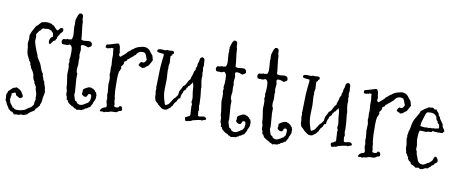

<svg xmlns="http://www.w3.org/2000/svg" viewBox="-82 -1005 3456 1443"><g transform="rotate(10 1645.5 -283.0)"><path d="M314.5 -567.4Q327.1 -567.4 327.1 -550.8Q327.1 -543 319.8 -535.6Q312.5 -528.3 309.6 -524.9Q306.6 -521.5 305.7 -521.5Q305.7 -508.8 294.9 -504.9L295.9 -502.9Q295.9 -499 290 -495.1Q291 -494.1 291 -488.8Q291 -483.4 286.6 -479Q282.2 -474.6 282.2 -467.8Q277.3 -466.8 274.4 -463.9Q271.5 -460.9 266.6 -460Q264.6 -455.1 261.7 -451.7Q258.8 -448.2 255.9 -444.3Q252 -442.4 251 -437.5Q250 -432.6 244.1 -432.6H242.2Q234.4 -440.4 234.4 -451.7Q234.4 -462.9 240.7 -475.1Q247.1 -487.3 257.8 -490.2Q256.8 -497.1 256.8 -503.4Q256.8 -509.8 254.4 -516.1Q252 -522.5 246.6 -525.4Q241.2 -528.3 240.2 -535.2Q232.4 -535.2 225.6 -539.1Q218.8 -543 210.9 -543L186.5 -539.1Q183.6 -539.1 177.7 -541Q168 -538.1 163.6 -528.8Q159.2 -519.5 149.4 -516.6Q145.5 -507.8 139.6 -501Q133.8 -494.1 130.9 -485.4Q134.8 -473.6 133.8 -462.9Q132.8 -452.1 132.8 -441.4L133.8 -428.7Q141.6 -398.4 154.8 -366.2Q168 -334 168.9 -332.5Q169.9 -331.1 169.9 -327.6Q169.9 -324.2 173.8 -317.4Q177.7 -310.5 182.1 -303.2Q186.5 -295.9 191.4 -289.1Q196.3 -282.2 200.7 -272.9Q205.1 -263.7 210 -248.5Q214.8 -233.4 219.2 -224.1Q223.6 -214.8 226.1 -212.4Q228.5 -210 231 -206.1Q233.4 -202.1 232.9 -198.2Q232.4 -194.3 234.4 -188Q236.3 -181.6 239.7 -176.3Q243.2 -170.9 243.2 -162.1Q246.1 -159.2 247.6 -154.8Q249 -150.4 252.9 -147.5Q254.9 -131.8 261.2 -117.2Q267.6 -102.5 267.6 -92.3Q267.6 -82 269.5 -81.1Q271.5 -80.1 271.5 -70.8Q271.5 -61.5 266.6 -42Q261.7 -22.5 261.7 -6.3Q261.7 9.8 255.9 18.1Q250 26.4 252 35.2Q247.1 37.1 245.1 42.5Q243.2 47.9 237.3 49.8Q238.3 50.8 238.3 51.8Q238.3 52.7 231.9 58.6Q225.6 64.5 223.6 64.5Q220.7 73.2 220.7 76.2Q212.9 80.1 207 85.4Q201.2 90.8 193.4 93.8Q187.5 99.6 180.2 104.5Q172.9 109.4 168.9 117.2Q160.2 119.1 151.4 123Q142.6 127 136.2 127Q129.9 127 124 125Q119.1 126 114.7 128.9Q110.4 131.8 103.5 131.8L90.8 130.9L75.2 133.8Q69.3 133.8 64.5 127.9Q59.6 122.1 55.7 117.2H52.7Q43 117.2 38.6 111.3Q34.2 105.5 26.4 102.5Q20.5 89.8 12.7 79.6Q4.9 69.3 2 59.1Q-1 48.8 -5.4 45.4Q-9.8 42 -9.8 36.1L-8.8 23.4L-11.7 1Q-11.7 -7.8 -6.8 -15.1Q-2 -22.5 -2 -30.3Q0 -30.3 31.2 -61.5Q39.1 -61.5 43.9 -64.5Q48.8 -67.4 56.6 -69.3L75.2 -60.5Q90.8 -52.7 96.2 -42.5Q101.6 -32.2 107.4 -24.9Q113.3 -17.6 113.3 -11.2Q113.3 -4.9 106.9 0.5Q100.6 5.9 94.2 5.9Q87.9 5.9 80.6 0.5Q73.2 -4.9 65.4 -7.8Q60.5 -12.7 59.1 -20Q57.6 -27.3 51.8 -29.3L26.4 -17.6L28.3 -3.9V-2Q23.4 2 25.4 11.7Q27.3 21.5 19.5 25.4Q25.4 30.3 25.4 36.1Q25.4 42 28.8 50.3Q32.2 58.6 40.5 67.4Q48.8 76.2 53.7 85.9H55.7Q64.5 85.9 68.4 94.7Q83 97.7 89.8 97.7H94.7L96.7 95.7L102.5 96.7Q113.3 96.7 122.1 93.3Q130.9 89.8 140.6 88.9Q148.4 85 154.3 80.1Q160.2 75.2 166 71.3Q171.9 67.4 177.7 64.5Q183.6 61.5 189.5 57.6L191.4 53.7H195.3Q196.3 51.8 195.8 50.8Q195.3 49.8 196.8 47.4Q198.2 44.9 201.2 43Q204.1 41 205.6 37.1Q207 33.2 207 24.9Q207 16.6 208 11.7Q209 6.8 210.9 2.4Q212.9 -2 212.9 -4.9L210 -17.6L210.9 -32.2Q210.9 -48.8 204.1 -64.9Q197.3 -81.1 198.2 -97.7Q194.3 -103.5 190.4 -109.4L187.5 -117.2L182.6 -120.1L180.7 -133.8Q178.7 -138.7 173.8 -145Q168.9 -151.4 168 -158.2Q167 -165 165.5 -169.4Q164.1 -173.8 164.1 -179.7Q164.1 -185.5 163.1 -189.5Q161.1 -193.4 159.7 -191.9Q158.2 -190.4 158.2 -197.3V-198.2Q155.3 -206.1 147.5 -216.8Q139.6 -227.5 136.2 -235.8Q132.8 -244.1 131.8 -248.5Q130.9 -252.9 126 -255.9Q127 -256.8 127 -259.8Q127 -275.4 113.3 -282.2V-289.1Q113.3 -293 111.8 -293Q110.4 -293 109.4 -294.9L103.5 -307.6Q93.8 -324.2 91.8 -336.4Q89.8 -348.6 88.4 -356.9Q86.9 -365.2 87.4 -370.6Q87.9 -376 86.4 -382.3Q85 -388.7 83 -396.5Q81.1 -404.3 81.1 -411.6Q81.1 -418.9 83.5 -432.1Q85.9 -445.3 84.5 -456.5Q83 -467.8 85 -478.5L88.9 -483.4V-487.3Q88.9 -491.2 104 -518.6Q119.1 -545.9 120.1 -547.9Q122.1 -549.8 125.5 -551.8Q128.9 -553.7 130.9 -555.7L157.2 -584Q168 -585.9 178.7 -588.4Q189.5 -590.8 200.2 -590.8L210 -588.9Q211.9 -588.9 211.9 -590.3Q211.9 -591.8 213.9 -590.8L215.8 -587.9Q219.7 -585.9 224.6 -586.4Q229.5 -586.9 232.9 -585Q236.3 -583 239.7 -578.6Q243.2 -574.2 245.1 -574.7Q247.1 -575.2 248 -575.2Q249 -575.2 251 -576.2L252.9 -574.2Q253.9 -569.3 256.8 -567.4Q259.8 -565.4 263.7 -560.5V-556.6L267.6 -557.6Q277.3 -544.9 282.7 -544.9Q288.1 -544.9 290.5 -548.3Q293 -551.8 295.9 -555.7Q298.8 -559.6 302.2 -563.5Q305.7 -567.4 314.5 -567.4Z M587.9 -163.1 604.5 -165Q609.4 -165 613.8 -161.1Q618.2 -157.2 625 -159.2Q627.9 -152.3 639.6 -147.5Q640.6 -138.7 651.4 -133.8Q652.3 -126 655.3 -120.6Q658.2 -115.2 657.2 -107.4V-105.5L654.3 -103.5Q654.3 -101.6 655.8 -101.6Q657.2 -101.6 657.2 -96.2Q657.2 -90.8 652.8 -79.1Q648.4 -67.4 643.6 -60.5Q641.6 -46.9 635.7 -38.6Q629.9 -30.3 625 -18.6Q616.2 -17.6 609.4 -10.7Q602.5 -3.9 599.6 -4.4Q596.7 -4.9 591.3 -2Q585.9 1 583 7.8L578.1 5.9Q575.2 5.9 573.2 9.3Q571.3 12.7 565.4 14.2Q559.6 15.6 549.8 15.1Q540 14.6 530.3 19.5Q517.6 8.8 507.8 9.8Q505.9 2.9 498 0.5Q490.2 -2 483.9 -5.4Q477.5 -8.8 472.2 -13.7Q466.8 -18.6 460 -21.5Q459 -27.3 455.1 -29.8Q451.2 -32.2 452.1 -40L441.4 -44.9V-48.8Q441.4 -63.5 438 -68.4Q434.6 -73.2 433.1 -80.1Q431.6 -86.9 432.1 -92.3Q432.6 -97.7 432.6 -104Q432.6 -110.4 428.7 -121.1Q424.8 -131.8 425.3 -140.1Q425.8 -148.4 424.3 -160.2Q422.9 -171.9 419.9 -189.5Q417 -207 415 -221.2Q413.1 -235.4 414.1 -245.6Q415 -255.9 415 -265.6V-282.2Q415 -294.9 412.6 -300.8Q410.2 -306.6 410.2 -309.6L414.1 -330.1L410.2 -340.8L414.1 -368.2L415 -404.3Q415 -433.6 407.7 -444.3Q400.4 -455.1 395 -455.1Q389.6 -455.1 383.8 -451.2Q377.9 -447.3 369.6 -448.2Q361.3 -449.2 356.4 -449.2L349.6 -448.2L335 -451.2Q329.1 -462.9 329.1 -468.8Q329.1 -474.6 332 -478.5Q335 -482.4 336.9 -487.3Q343.8 -489.3 355 -489.3Q366.2 -489.3 371.1 -495.1Q374 -492.2 378.9 -492.2Q383.8 -492.2 388.7 -494.1Q393.6 -496.1 399.4 -495.1Q408.2 -508.8 408.2 -531.2L403.3 -596.7L405.3 -612.3L403.3 -627Q405.3 -632.8 405.3 -634.8L403.3 -640.6Q403.3 -643.6 407.7 -656.7Q412.1 -669.9 414.1 -676.3Q416 -682.6 417.5 -685.5Q418.9 -688.5 421.9 -691.4Q424.8 -694.3 424.8 -698.2H428.7L434.6 -700.2Q455.1 -700.2 455.1 -675.8V-663.1Q455.1 -654.3 460 -644.5Q460.9 -610.4 465.8 -576.7Q470.7 -543 472.7 -507.8Q481.4 -502 493.2 -502L529.3 -505.9Q543.9 -505.9 547.9 -500.5Q551.8 -495.1 555.7 -495.1L554.7 -492.2L557.6 -481.4Q557.6 -470.7 548.8 -466.8Q540 -462.9 533.2 -458Q505.9 -468.8 496.1 -468.8Q486.3 -468.8 480.5 -465.8Q477.5 -460 477.5 -455.1L482.4 -432.6L478.5 -391.6L482.4 -372.1L480.5 -352.5L482.4 -318.4L478.5 -286.1Q478.5 -255.9 486.3 -252Q487.3 -251 487.3 -247.1L486.3 -213.9L494.1 -111.3L492.2 -94.7Q492.2 -87.9 496.1 -76.2Q500 -64.5 502 -57.6Q503.9 -50.8 505.9 -48.3Q507.8 -45.9 511.7 -44.9Q515.6 -43.9 518.1 -42Q520.5 -40 520.5 -38.1Q520.5 -36.1 522.5 -33.2Q524.4 -30.3 532.2 -26.4Q540 -22.5 548.3 -22.5Q556.6 -22.5 565.9 -26.4Q575.2 -30.3 582 -34.7Q588.9 -39.1 594.7 -43.5Q600.6 -47.9 607.4 -48.8L606.4 -50.8Q606.4 -54.7 610.8 -58.1Q615.2 -61.5 617.2 -67.4L620.1 -92.8Q620.1 -115.2 607.9 -115.2Q595.7 -115.2 593.3 -107.4Q590.8 -99.6 585.9 -91.8Q581.1 -88.9 575.2 -88.9Q558.6 -88.9 547.9 -105.5V-114.3Q547.9 -120.1 551.8 -120.1Q549.8 -122.1 549.8 -125V-137.7Q551.8 -144.5 563 -150.4Q574.2 -156.2 579.6 -159.2Q585 -162.1 587.9 -163.1Z M774.4 -461.9 771.5 -447.3Q771.5 -436.5 783.2 -430.7Q786.1 -431.6 793 -438Q799.8 -444.3 814.5 -456.5Q829.1 -468.8 831.1 -475.6Q838.9 -480.5 849.6 -489.7Q860.4 -499 862.3 -502H866.2Q884.8 -520.5 911.6 -527.8Q938.5 -535.2 947.3 -535.2Q975.6 -535.2 994.1 -513.7Q998 -507.8 1002.4 -501.5Q1006.8 -495.1 1014.6 -487.3Q1020.5 -483.4 1022.9 -469.2Q1025.4 -455.1 1029.3 -449.2Q1027.3 -445.3 1023.9 -438Q1020.5 -430.7 1016.1 -423.3Q1011.7 -416 1008.3 -409.7Q1004.9 -403.3 1002.4 -401.4Q1000 -399.4 991.2 -394Q982.4 -388.7 979.5 -382.8Q978.5 -381.8 970.2 -379.9Q961.9 -377.9 960 -376H958Q955.1 -375 954.6 -377.9Q954.1 -380.9 952.1 -382.8H948.2Q940.4 -382.8 937.5 -386.7L928.7 -394.5Q934.6 -410.2 944.3 -419.9Q952.1 -418 959 -418Q974.6 -418 983.4 -445.3Q977.5 -455.1 975.1 -463.9Q972.7 -472.7 966.8 -483.9Q960.9 -495.1 941.9 -495.1Q922.9 -495.1 911.1 -485.8Q899.4 -476.6 896.5 -465.8Q887.7 -461.9 880.9 -453.6Q874 -445.3 863.3 -438.5Q852.5 -431.6 852.5 -430.2Q852.5 -428.7 852.1 -427.7Q851.6 -426.8 849.1 -425.8Q846.7 -424.8 840.8 -421.9Q838.9 -418.9 837.9 -415.5Q836.9 -412.1 835 -408.2Q830.1 -407.2 826.7 -403.8Q823.2 -400.4 818.4 -399.4L819.3 -390.6Q819.3 -377.9 801.8 -360.4L805.7 -347.7V-346.7Q801.8 -340.8 800.3 -333Q798.8 -325.2 793 -320.3Q788.1 -295.9 788.1 -263.7L789.1 -186.5Q789.1 -181.6 790 -171.4Q791 -161.1 792.5 -141.6Q793.9 -122.1 797.9 -115.2L796.9 -111.3Q797.9 -109.4 797.9 -100.1Q797.9 -90.8 801.3 -80.6Q804.7 -70.3 801.8 -58.6Q804.7 -50.8 817.4 -50.8Q830.1 -50.8 835 -54.7H835.9Q839.8 -54.7 839.4 -57.6Q838.9 -60.5 840.8 -63.5Q844.7 -65.4 851.1 -65.4Q857.4 -65.4 861.3 -57.6Q865.2 -49.8 865.2 -43.5Q865.2 -37.1 864.3 -34.2Q855.5 -27.3 844.7 -28.3Q841.8 -26.4 838.4 -22.9Q835 -19.5 829.1 -16.6Q823.2 -13.7 805.7 -14.2Q788.1 -14.6 780.8 -12.2Q773.4 -9.8 772 -8.8Q770.5 -7.8 765.1 -6.3Q759.8 -4.9 751 -4.9Q742.2 -4.9 735.4 1H733.4Q730.5 1 729.5 -0.5Q728.5 -2 726.6 -2.9Q716.8 -1 710.9 -1Q705.1 -1 702.1 -2.9Q704.1 -29.3 743.2 -38.1Q743.2 -43 747.1 -43.9V-45.9Q747.1 -56.6 743.2 -67.4Q739.3 -78.1 739.3 -89.8L741.2 -102.5L735.4 -133.8L737.3 -151.4L731.4 -208L733.4 -248Q733.4 -253.9 733.4 -259.8L727.5 -287.1L729.5 -303.7L727.5 -335L729.5 -358.4L726.6 -392.6Q725.6 -404.3 726.1 -416Q726.6 -427.7 726.6 -439.5L723.6 -458Q723.6 -469.7 721.7 -485.4Q715.8 -483.4 708.5 -484.9Q701.2 -486.3 697.3 -478.5Q693.4 -481.4 692.4 -481.4L677.7 -475.6Q676.8 -480.5 672.4 -479.5Q668 -478.5 665 -478.5H664.1Q662.1 -487.3 662.1 -490.2Q662.1 -505.9 677.7 -505.9L689.5 -508.8Q720.7 -517.6 734.9 -522.5Q749 -527.3 752.9 -526.4Q756.8 -525.4 760.7 -519.5Q764.6 -513.7 766.6 -506.8Q768.6 -500 769 -492.7Q769.5 -485.4 770.5 -478.5Z M1436.5 -63.5 1412.1 -57.6Q1404.3 -57.6 1397 -52.7Q1389.6 -47.9 1385.7 -46.4Q1381.8 -44.9 1379.4 -45.4Q1377 -45.9 1375 -45.9L1359.4 -41H1353.5L1350.6 -42Q1346.7 -40 1347.2 -43Q1347.7 -45.9 1346.2 -48.8Q1344.7 -51.8 1343.8 -52.7Q1342.8 -53.7 1342.8 -58.6V-69.3Q1349.6 -70.3 1353.5 -73.7Q1357.4 -77.1 1365.2 -77.1Q1365.2 -83 1370.6 -83.5Q1376 -84 1377.9 -87.9L1374 -159.2L1376 -168.9Q1376 -174.8 1372.6 -180.7Q1369.1 -186.5 1369.1 -194.3L1372.1 -210.9Q1372.1 -224.6 1369.6 -237.8Q1367.2 -251 1365.2 -266.6Q1363.3 -282.2 1362.8 -299.8Q1362.3 -317.4 1354.5 -334H1352.5Q1350.6 -334 1349.6 -330.1Q1348.6 -326.2 1346.7 -324.2Q1338.9 -319.3 1337.9 -310.5Q1334 -308.6 1331.1 -305.7Q1328.1 -302.7 1323.2 -300.8V-298.8Q1324.2 -293.9 1320.8 -292Q1317.4 -290 1314.5 -288.1V-286.1Q1314.5 -275.4 1307.1 -270Q1299.8 -264.6 1296.9 -259.8Q1293.9 -254.9 1294.4 -252.4Q1294.9 -250 1293.9 -247.6Q1293 -245.1 1292 -244.1Q1281.2 -227.5 1281.2 -201.2L1268.6 -198.2Q1268.6 -190.4 1263.7 -187.5Q1258.8 -184.6 1260.7 -175.8Q1254.9 -173.8 1252 -168Q1249 -162.1 1243.2 -159.2V-156.2Q1243.2 -151.4 1240.2 -149.9Q1237.3 -148.4 1237.3 -143.6Q1237.3 -138.7 1231.4 -133.8Q1225.6 -128.9 1224.1 -125Q1222.7 -121.1 1220.7 -119.1L1209 -111.3Q1201.2 -105.5 1196.8 -101.6Q1192.4 -97.7 1178.2 -97.7Q1164.1 -97.7 1155.3 -104Q1146.5 -110.4 1141.1 -115.2Q1135.7 -120.1 1127.9 -125Q1123 -132.8 1113.3 -140.6Q1103.5 -148.4 1101.1 -152.8Q1098.6 -157.2 1099.1 -160.2Q1099.6 -163.1 1096.7 -167Q1093.8 -170.9 1093.8 -182.6V-198.2Q1089.8 -221.7 1089.8 -223.6L1091.8 -240.2L1087.9 -258.8L1089.8 -260.7L1091.8 -347.7Q1091.8 -404.3 1097.2 -444.8Q1102.5 -485.4 1102.5 -494.6Q1102.5 -503.9 1100.6 -508.8Q1087.9 -510.7 1074.7 -511.2Q1061.5 -511.7 1049.8 -517.6Q1048.8 -519.5 1048.8 -524.4Q1048.8 -541 1085 -539.1Q1093.8 -538.1 1098.6 -538.1H1107.4Q1111.3 -538.1 1116.2 -539.1L1120.1 -543L1137.7 -541L1159.2 -543Q1175.8 -543 1175.8 -528.3Q1175.8 -520.5 1165 -517.6Q1166 -516.6 1166 -512.7Q1166 -508.8 1160.2 -505.4Q1154.3 -502 1154.3 -499L1157.2 -450.2L1152.3 -420.9L1154.3 -409.2L1152.3 -392.6L1156.2 -324.2L1154.3 -244.1Q1154.3 -198.2 1168.9 -157.2Q1170.9 -150.4 1172.9 -143.1Q1174.8 -135.7 1181.6 -131.8Q1200.2 -139.6 1209 -151.9Q1217.8 -164.1 1222.2 -172.4Q1226.6 -180.7 1231 -187Q1235.4 -193.4 1238.8 -195.8Q1242.2 -198.2 1246.1 -202.1Q1250 -206.1 1252.9 -211.9Q1255.9 -217.8 1260.7 -222.7Q1262.7 -232.4 1263.7 -242.7Q1264.6 -252.9 1267.6 -257.8Q1285.2 -287.1 1285.2 -294.9Q1298.8 -300.8 1306.6 -316.4Q1320.3 -347.7 1332 -355.5Q1334 -370.1 1340.3 -385.7Q1346.7 -401.4 1346.7 -409.7Q1346.7 -418 1358.4 -433.6Q1357.4 -434.6 1357.4 -440.9Q1357.4 -447.3 1361.3 -453.1Q1365.2 -459 1365.2 -470.2Q1365.2 -481.4 1367.7 -485.8Q1370.1 -490.2 1372.1 -497.1Q1374 -503.9 1374 -508.8Q1374 -513.7 1375 -517.6Q1375 -525.4 1390.6 -535.2Q1409.2 -530.3 1410.6 -517.1Q1412.1 -503.9 1412.1 -489.3L1414.1 -480.5L1410.2 -455.1L1414.1 -431.6L1412.1 -421.9L1416 -394.5L1414.1 -381.8Q1414.1 -365.2 1417.5 -343.8Q1420.9 -322.3 1422.4 -317.9Q1423.8 -313.5 1423.8 -310.5Q1423.8 -307.6 1421.9 -306.6Q1431.6 -230.5 1431.6 -181.6L1429.7 -170.9L1435.5 -139.6L1431.6 -126L1435.5 -95.7Q1439.5 -91.8 1446.3 -91.8L1479.5 -97.7Q1484.4 -97.7 1492.2 -93.3Q1500 -88.9 1500 -82Q1500 -75.2 1491.2 -73.2Q1482.4 -71.3 1479 -69.8Q1475.6 -68.4 1474.1 -66.9Q1472.7 -65.4 1470.7 -65.4L1459 -67.4Z M1764.6 -163.1 1781.2 -165Q1786.1 -165 1790.5 -161.1Q1794.9 -157.2 1801.8 -159.2Q1804.7 -152.3 1816.4 -147.5Q1817.4 -138.7 1828.1 -133.8Q1829.1 -126 1832 -120.6Q1835 -115.2 1834 -107.4V-105.5L1831.1 -103.5Q1831.1 -101.6 1832.5 -101.6Q1834 -101.6 1834 -96.2Q1834 -90.8 1829.6 -79.1Q1825.2 -67.4 1820.3 -60.5Q1818.4 -46.9 1812.5 -38.6Q1806.6 -30.3 1801.8 -18.6Q1793 -17.6 1786.1 -10.7Q1779.3 -3.9 1776.4 -4.4Q1773.4 -4.9 1768.1 -2Q1762.7 1 1759.8 7.8L1754.9 5.9Q1752 5.9 1750 9.3Q1748 12.7 1742.2 14.2Q1736.3 15.6 1726.6 15.1Q1716.8 14.6 1707 19.5Q1694.3 8.8 1684.6 9.8Q1682.6 2.9 1674.8 0.5Q1667 -2 1660.6 -5.4Q1654.3 -8.8 1648.9 -13.7Q1643.6 -18.6 1636.7 -21.5Q1635.7 -27.3 1631.8 -29.8Q1627.9 -32.2 1628.9 -40L1618.2 -44.9V-48.8Q1618.2 -63.5 1614.7 -68.4Q1611.3 -73.2 1609.9 -80.1Q1608.4 -86.9 1608.9 -92.3Q1609.4 -97.7 1609.4 -104Q1609.4 -110.4 1605.5 -121.1Q1601.6 -131.8 1602.1 -140.1Q1602.5 -148.4 1601.1 -160.2Q1599.6 -171.9 1596.7 -189.5Q1593.8 -207 1591.8 -221.2Q1589.8 -235.4 1590.8 -245.6Q1591.8 -255.9 1591.8 -265.6V-282.2Q1591.8 -294.9 1589.4 -300.8Q1586.9 -306.6 1586.9 -309.6L1590.8 -330.1L1586.9 -340.8L1590.8 -368.2L1591.8 -404.3Q1591.8 -433.6 1584.5 -444.3Q1577.1 -455.1 1571.8 -455.1Q1566.4 -455.1 1560.5 -451.2Q1554.7 -447.3 1546.4 -448.2Q1538.1 -449.2 1533.2 -449.2L1526.4 -448.2L1511.7 -451.2Q1505.9 -462.9 1505.9 -468.8Q1505.9 -474.6 1508.8 -478.5Q1511.7 -482.4 1513.7 -487.3Q1520.5 -489.3 1531.7 -489.3Q1543 -489.3 1547.9 -495.1Q1550.8 -492.2 1555.7 -492.2Q1560.5 -492.2 1565.4 -494.1Q1570.3 -496.1 1576.2 -495.1Q1585 -508.8 1585 -531.2L1580.1 -596.7L1582 -612.3L1580.1 -627Q1582 -632.8 1582 -634.8L1580.1 -640.6Q1580.1 -643.6 1584.5 -656.7Q1588.9 -669.9 1590.8 -676.3Q1592.8 -682.6 1594.2 -685.5Q1595.7 -688.5 1598.6 -691.4Q1601.6 -694.3 1601.6 -698.2H1605.5L1611.3 -700.2Q1631.8 -700.2 1631.8 -675.8V-663.1Q1631.8 -654.3 1636.7 -644.5Q1637.7 -610.4 1642.6 -576.7Q1647.5 -543 1649.4 -507.8Q1658.2 -502 1669.9 -502L1706.1 -505.9Q1720.7 -505.9 1724.6 -500.5Q1728.5 -495.1 1732.4 -495.1L1731.4 -492.2L1734.4 -481.4Q1734.4 -470.7 1725.6 -466.8Q1716.8 -462.9 1710 -458Q1682.6 -468.8 1672.9 -468.8Q1663.1 -468.8 1657.2 -465.8Q1654.3 -460 1654.3 -455.1L1659.2 -432.6L1655.3 -391.6L1659.2 -372.1L1657.2 -352.5L1659.2 -318.4L1655.3 -286.1Q1655.3 -255.9 1663.1 -252Q1664.1 -251 1664.1 -247.1L1663.1 -213.9L1670.9 -111.3L1668.9 -94.7Q1668.9 -87.9 1672.9 -76.2Q1676.8 -64.5 1678.7 -57.6Q1680.7 -50.8 1682.6 -48.3Q1684.6 -45.9 1688.5 -44.9Q1692.4 -43.9 1694.8 -42Q1697.3 -40 1697.3 -38.1Q1697.3 -36.1 1699.2 -33.2Q1701.2 -30.3 1709 -26.4Q1716.8 -22.5 1725.1 -22.5Q1733.4 -22.5 1742.7 -26.4Q1752 -30.3 1758.8 -34.7Q1765.6 -39.1 1771.5 -43.5Q1777.3 -47.9 1784.2 -48.8L1783.2 -50.8Q1783.2 -54.7 1787.6 -58.1Q1792 -61.5 1793.9 -67.4L1796.9 -92.8Q1796.9 -115.2 1784.7 -115.2Q1772.5 -115.2 1770 -107.4Q1767.6 -99.6 1762.7 -91.8Q1757.8 -88.9 1752 -88.9Q1735.4 -88.9 1724.6 -105.5V-114.3Q1724.6 -120.1 1728.5 -120.1Q1726.6 -122.1 1726.6 -125V-137.7Q1728.5 -144.5 1739.7 -150.4Q1751 -156.2 1756.3 -159.2Q1761.7 -162.1 1764.6 -163.1Z M2081.1 -163.1 2097.7 -165Q2102.5 -165 2106.9 -161.1Q2111.3 -157.2 2118.2 -159.2Q2121.1 -152.3 2132.8 -147.5Q2133.8 -138.7 2144.5 -133.8Q2145.5 -126 2148.4 -120.6Q2151.4 -115.2 2150.4 -107.4V-105.5L2147.5 -103.5Q2147.5 -101.6 2148.9 -101.6Q2150.4 -101.6 2150.4 -96.2Q2150.4 -90.8 2146 -79.1Q2141.6 -67.4 2136.7 -60.5Q2134.8 -46.9 2128.9 -38.6Q2123 -30.3 2118.2 -18.6Q2109.4 -17.6 2102.5 -10.7Q2095.7 -3.9 2092.8 -4.4Q2089.8 -4.9 2084.5 -2Q2079.1 1 2076.2 7.8L2071.3 5.9Q2068.4 5.9 2066.4 9.3Q2064.5 12.7 2058.6 14.2Q2052.7 15.6 2043 15.1Q2033.2 14.6 2023.4 19.5Q2010.7 8.8 2001 9.8Q1999 2.9 1991.2 0.5Q1983.4 -2 1977.1 -5.4Q1970.7 -8.8 1965.3 -13.7Q1960 -18.6 1953.1 -21.5Q1952.1 -27.3 1948.2 -29.8Q1944.3 -32.2 1945.3 -40L1934.6 -44.9V-48.8Q1934.6 -63.5 1931.2 -68.4Q1927.7 -73.2 1926.3 -80.1Q1924.8 -86.9 1925.3 -92.3Q1925.8 -97.7 1925.8 -104Q1925.8 -110.4 1921.9 -121.1Q1918 -131.8 1918.5 -140.1Q1918.9 -148.4 1917.5 -160.2Q1916 -171.9 1913.1 -189.5Q1910.2 -207 1908.2 -221.2Q1906.2 -235.4 1907.2 -245.6Q1908.2 -255.9 1908.2 -265.6V-282.2Q1908.2 -294.9 1905.8 -300.8Q1903.3 -306.6 1903.3 -309.6L1907.2 -330.1L1903.3 -340.8L1907.2 -368.2L1908.2 -404.3Q1908.2 -433.6 1900.9 -444.3Q1893.6 -455.1 1888.2 -455.1Q1882.8 -455.1 1877 -451.2Q1871.1 -447.3 1862.8 -448.2Q1854.5 -449.2 1849.6 -449.2L1842.8 -448.2L1828.1 -451.2Q1822.3 -462.9 1822.3 -468.8Q1822.3 -474.6 1825.2 -478.5Q1828.1 -482.4 1830.1 -487.3Q1836.9 -489.3 1848.1 -489.3Q1859.4 -489.3 1864.3 -495.1Q1867.2 -492.2 1872.1 -492.2Q1877 -492.2 1881.8 -494.1Q1886.7 -496.1 1892.6 -495.1Q1901.4 -508.8 1901.4 -531.2L1896.5 -596.7L1898.4 -612.3L1896.5 -627Q1898.4 -632.8 1898.4 -634.8L1896.5 -640.6Q1896.5 -643.6 1900.9 -656.7Q1905.3 -669.9 1907.2 -676.3Q1909.2 -682.6 1910.6 -685.5Q1912.1 -688.5 1915 -691.4Q1918 -694.3 1918 -698.2H1921.9L1927.7 -700.2Q1948.2 -700.2 1948.2 -675.8V-663.1Q1948.2 -654.3 1953.1 -644.5Q1954.1 -610.4 1959 -576.7Q1963.9 -543 1965.8 -507.8Q1974.6 -502 1986.3 -502L2022.5 -505.9Q2037.1 -505.9 2041 -500.5Q2044.9 -495.1 2048.8 -495.1L2047.9 -492.2L2050.8 -481.4Q2050.8 -470.7 2042 -466.8Q2033.2 -462.9 2026.4 -458Q1999 -468.8 1989.3 -468.8Q1979.5 -468.8 1973.6 -465.8Q1970.7 -460 1970.7 -455.1L1975.6 -432.6L1971.7 -391.6L1975.6 -372.1L1973.6 -352.5L1975.6 -318.4L1971.7 -286.1Q1971.7 -255.9 1979.5 -252Q1980.5 -251 1980.5 -247.1L1979.5 -213.9L1987.3 -111.3L1985.4 -94.7Q1985.4 -87.9 1989.3 -76.2Q1993.2 -64.5 1995.1 -57.6Q1997.1 -50.8 1999 -48.3Q2001 -45.9 2004.9 -44.9Q2008.8 -43.9 2011.2 -42Q2013.7 -40 2013.7 -38.1Q2013.7 -36.1 2015.6 -33.2Q2017.6 -30.3 2025.4 -26.4Q2033.2 -22.5 2041.5 -22.5Q2049.8 -22.5 2059.1 -26.4Q2068.4 -30.3 2075.2 -34.7Q2082 -39.1 2087.9 -43.5Q2093.8 -47.9 2100.6 -48.8L2099.6 -50.8Q2099.6 -54.7 2104 -58.1Q2108.4 -61.5 2110.4 -67.4L2113.3 -92.8Q2113.3 -115.2 2101.1 -115.2Q2088.9 -115.2 2086.4 -107.4Q2084 -99.6 2079.1 -91.8Q2074.2 -88.9 2068.4 -88.9Q2051.8 -88.9 2041 -105.5V-114.3Q2041 -120.1 2044.9 -120.1Q2043 -122.1 2043 -125V-137.7Q2044.9 -144.5 2056.2 -150.4Q2067.4 -156.2 2072.8 -159.2Q2078.1 -162.1 2081.1 -163.1Z M2548.8 -63.5 2524.4 -57.6Q2516.6 -57.6 2509.3 -52.7Q2502 -47.9 2498 -46.4Q2494.1 -44.9 2491.7 -45.4Q2489.3 -45.9 2487.3 -45.9L2471.7 -41H2465.8L2462.9 -42Q2459 -40 2459.5 -43Q2460 -45.9 2458.5 -48.8Q2457 -51.8 2456.1 -52.7Q2455.1 -53.7 2455.1 -58.6V-69.3Q2461.9 -70.3 2465.8 -73.7Q2469.7 -77.1 2477.5 -77.1Q2477.5 -83 2482.9 -83.5Q2488.3 -84 2490.2 -87.9L2486.3 -159.2L2488.3 -168.9Q2488.3 -174.8 2484.9 -180.7Q2481.4 -186.5 2481.4 -194.3L2484.4 -210.9Q2484.4 -224.6 2481.9 -237.8Q2479.5 -251 2477.5 -266.6Q2475.6 -282.2 2475.1 -299.8Q2474.6 -317.4 2466.8 -334H2464.8Q2462.9 -334 2461.9 -330.1Q2460.9 -326.2 2459 -324.2Q2451.2 -319.3 2450.2 -310.5Q2446.3 -308.6 2443.4 -305.7Q2440.4 -302.7 2435.5 -300.8V-298.8Q2436.5 -293.9 2433.1 -292Q2429.7 -290 2426.8 -288.1V-286.1Q2426.8 -275.4 2419.4 -270Q2412.1 -264.6 2409.2 -259.8Q2406.2 -254.9 2406.7 -252.4Q2407.2 -250 2406.2 -247.6Q2405.3 -245.1 2404.3 -244.1Q2393.6 -227.5 2393.6 -201.2L2380.9 -198.2Q2380.9 -190.4 2376 -187.5Q2371.1 -184.6 2373 -175.8Q2367.2 -173.8 2364.3 -168Q2361.3 -162.1 2355.5 -159.2V-156.2Q2355.5 -151.4 2352.5 -149.9Q2349.6 -148.4 2349.6 -143.6Q2349.6 -138.7 2343.8 -133.8Q2337.9 -128.9 2336.4 -125Q2335 -121.1 2333 -119.1L2321.3 -111.3Q2313.5 -105.5 2309.1 -101.6Q2304.7 -97.7 2290.5 -97.7Q2276.4 -97.7 2267.6 -104Q2258.8 -110.4 2253.4 -115.2Q2248 -120.1 2240.2 -125Q2235.4 -132.8 2225.6 -140.6Q2215.8 -148.4 2213.4 -152.8Q2210.9 -157.2 2211.4 -160.2Q2211.9 -163.1 2209 -167Q2206.1 -170.9 2206.1 -182.6V-198.2Q2202.1 -221.7 2202.1 -223.6L2204.1 -240.2L2200.2 -258.8L2202.1 -260.7L2204.1 -347.7Q2204.1 -404.3 2209.5 -444.8Q2214.8 -485.4 2214.8 -494.6Q2214.8 -503.9 2212.9 -508.8Q2200.2 -510.7 2187 -511.2Q2173.8 -511.7 2162.1 -517.6Q2161.1 -519.5 2161.1 -524.4Q2161.1 -541 2197.3 -539.1Q2206.1 -538.1 2210.9 -538.1H2219.7Q2223.6 -538.1 2228.5 -539.1L2232.4 -543L2250 -541L2271.5 -543Q2288.1 -543 2288.1 -528.3Q2288.1 -520.5 2277.3 -517.6Q2278.3 -516.6 2278.3 -512.7Q2278.3 -508.8 2272.5 -505.4Q2266.6 -502 2266.6 -499L2269.5 -450.2L2264.6 -420.9L2266.6 -409.2L2264.6 -392.6L2268.6 -324.2L2266.6 -244.1Q2266.6 -198.2 2281.2 -157.2Q2283.2 -150.4 2285.2 -143.1Q2287.1 -135.7 2293.9 -131.8Q2312.5 -139.6 2321.3 -151.9Q2330.1 -164.1 2334.5 -172.4Q2338.9 -180.7 2343.3 -187Q2347.7 -193.4 2351.1 -195.8Q2354.5 -198.2 2358.4 -202.1Q2362.3 -206.1 2365.2 -211.9Q2368.2 -217.8 2373 -222.7Q2375 -232.4 2376 -242.7Q2377 -252.9 2379.9 -257.8Q2397.5 -287.1 2397.5 -294.9Q2411.1 -300.8 2418.9 -316.4Q2432.6 -347.7 2444.3 -355.5Q2446.3 -370.1 2452.6 -385.7Q2459 -401.4 2459 -409.7Q2459 -418 2470.7 -433.6Q2469.7 -434.6 2469.7 -440.9Q2469.7 -447.3 2473.6 -453.1Q2477.5 -459 2477.5 -470.2Q2477.5 -481.4 2480 -485.8Q2482.4 -490.2 2484.4 -497.1Q2486.3 -503.9 2486.3 -508.8Q2486.3 -513.7 2487.3 -517.6Q2487.3 -525.4 2502.9 -535.2Q2521.5 -530.3 2522.9 -517.1Q2524.4 -503.9 2524.4 -489.3L2526.4 -480.5L2522.5 -455.1L2526.4 -431.6L2524.4 -421.9L2528.3 -394.5L2526.4 -381.8Q2526.4 -365.2 2529.8 -343.8Q2533.2 -322.3 2534.7 -317.9Q2536.1 -313.5 2536.1 -310.5Q2536.1 -307.6 2534.2 -306.6Q2543.9 -230.5 2543.9 -181.6L2542 -170.9L2547.9 -139.6L2543.9 -126L2547.9 -95.7Q2551.8 -91.8 2558.6 -91.8L2591.8 -97.7Q2596.7 -97.7 2604.5 -93.3Q2612.3 -88.9 2612.3 -82Q2612.3 -75.2 2603.5 -73.2Q2594.7 -71.3 2591.3 -69.8Q2587.9 -68.4 2586.4 -66.9Q2585 -65.4 2583 -65.4L2571.3 -67.4Z M2744.1 -461.9 2741.2 -447.3Q2741.2 -436.5 2752.9 -430.7Q2755.9 -431.6 2762.7 -438Q2769.5 -444.3 2784.2 -456.5Q2798.8 -468.8 2800.8 -475.6Q2808.6 -480.5 2819.3 -489.7Q2830.1 -499 2832 -502H2835.9Q2854.5 -520.5 2881.3 -527.8Q2908.2 -535.2 2917 -535.2Q2945.3 -535.2 2963.9 -513.7Q2967.8 -507.8 2972.2 -501.5Q2976.6 -495.1 2984.4 -487.3Q2990.2 -483.4 2992.7 -469.2Q2995.1 -455.1 2999 -449.2Q2997.1 -445.3 2993.7 -438Q2990.2 -430.7 2985.8 -423.3Q2981.4 -416 2978 -409.7Q2974.6 -403.3 2972.2 -401.4Q2969.7 -399.4 2960.9 -394Q2952.1 -388.7 2949.2 -382.8Q2948.2 -381.8 2939.9 -379.9Q2931.6 -377.9 2929.7 -376H2927.7Q2924.8 -375 2924.3 -377.9Q2923.8 -380.9 2921.9 -382.8H2918Q2910.2 -382.8 2907.2 -386.7L2898.4 -394.5Q2904.3 -410.2 2914.1 -419.9Q2921.9 -418 2928.7 -418Q2944.3 -418 2953.1 -445.3Q2947.3 -455.1 2944.8 -463.9Q2942.4 -472.7 2936.5 -483.9Q2930.7 -495.1 2911.6 -495.1Q2892.6 -495.1 2880.9 -485.8Q2869.1 -476.6 2866.2 -465.8Q2857.4 -461.9 2850.6 -453.6Q2843.8 -445.3 2833 -438.5Q2822.3 -431.6 2822.3 -430.2Q2822.3 -428.7 2821.8 -427.7Q2821.3 -426.8 2818.8 -425.8Q2816.4 -424.8 2810.5 -421.9Q2808.6 -418.9 2807.6 -415.5Q2806.6 -412.1 2804.7 -408.2Q2799.8 -407.2 2796.4 -403.8Q2793 -400.4 2788.1 -399.4L2789.1 -390.6Q2789.1 -377.9 2771.5 -360.4L2775.4 -347.7V-346.7Q2771.5 -340.8 2770 -333Q2768.6 -325.2 2762.7 -320.3Q2757.8 -295.9 2757.8 -263.7L2758.8 -186.5Q2758.8 -181.6 2759.8 -171.4Q2760.7 -161.1 2762.2 -141.6Q2763.7 -122.1 2767.6 -115.2L2766.6 -111.3Q2767.6 -109.4 2767.6 -100.1Q2767.6 -90.8 2771 -80.6Q2774.4 -70.3 2771.5 -58.6Q2774.4 -50.8 2787.1 -50.8Q2799.8 -50.8 2804.7 -54.7H2805.7Q2809.6 -54.7 2809.1 -57.6Q2808.6 -60.5 2810.5 -63.5Q2814.5 -65.4 2820.8 -65.4Q2827.1 -65.4 2831.1 -57.6Q2835 -49.8 2835 -43.5Q2835 -37.1 2834 -34.2Q2825.2 -27.3 2814.5 -28.3Q2811.5 -26.4 2808.1 -22.9Q2804.7 -19.5 2798.8 -16.6Q2793 -13.7 2775.4 -14.2Q2757.8 -14.6 2750.5 -12.2Q2743.2 -9.8 2741.7 -8.8Q2740.2 -7.8 2734.9 -6.3Q2729.5 -4.9 2720.7 -4.9Q2711.9 -4.9 2705.1 1H2703.1Q2700.2 1 2699.2 -0.5Q2698.2 -2 2696.3 -2.9Q2686.5 -1 2680.7 -1Q2674.8 -1 2671.9 -2.9Q2673.8 -29.3 2712.9 -38.1Q2712.9 -43 2716.8 -43.9V-45.9Q2716.8 -56.6 2712.9 -67.4Q2709 -78.1 2709 -89.8L2710.9 -102.5L2705.1 -133.8L2707 -151.4L2701.2 -208L2703.1 -248Q2703.1 -253.9 2703.1 -259.8L2697.3 -287.1L2699.2 -303.7L2697.3 -335L2699.2 -358.4L2696.3 -392.6Q2695.3 -404.3 2695.8 -416Q2696.3 -427.7 2696.3 -439.5L2693.4 -458Q2693.4 -469.7 2691.4 -485.4Q2685.5 -483.4 2678.2 -484.9Q2670.9 -486.3 2667 -478.5Q2663.1 -481.4 2662.1 -481.4L2647.5 -475.6Q2646.5 -480.5 2642.1 -479.5Q2637.7 -478.5 2634.8 -478.5H2633.8Q2631.8 -487.3 2631.8 -490.2Q2631.8 -505.9 2647.5 -505.9L2659.2 -508.8Q2690.4 -517.6 2704.6 -522.5Q2718.8 -527.3 2722.7 -526.4Q2726.6 -525.4 2730.5 -519.5Q2734.4 -513.7 2736.3 -506.8Q2738.3 -500 2738.8 -492.7Q2739.3 -485.4 2740.2 -478.5Z M3229.5 -391.6 3257.8 -351.6V-349.6Q3257.8 -335 3266.1 -325.2Q3274.4 -315.4 3279.3 -301.8Q3276.4 -297.9 3273.4 -294.9Q3270.5 -292 3268.6 -287.1Q3261.7 -285.2 3258.8 -285.2L3243.2 -286.1Q3237.3 -286.1 3233.4 -283.2Q3228.5 -286.1 3221.7 -286.1H3210Q3200.2 -286.1 3193.4 -289.1Q3189.5 -288.1 3187.5 -283.2Q3185.5 -278.3 3173.8 -278.8Q3162.1 -279.3 3156.7 -277.8Q3151.4 -276.4 3148.4 -274.9Q3145.5 -273.4 3139.6 -273.4L3120.1 -275.4H3096.7Q3087.9 -261.7 3087.9 -203.1L3094.7 -160.2L3093.8 -139.6Q3093.8 -128.9 3095.7 -127Q3102.5 -118.2 3102.5 -107.9Q3102.5 -97.7 3107.9 -86.9Q3113.3 -76.2 3114.7 -69.8Q3116.2 -63.5 3120.1 -53.7Q3124 -43.9 3134.3 -35.6Q3144.5 -27.3 3157.7 -27.3Q3170.9 -27.3 3180.2 -34.7Q3189.5 -42 3194.8 -44.9Q3200.2 -47.9 3201.2 -47.4Q3202.1 -46.9 3205.6 -48.8Q3209 -50.8 3217.3 -58.6Q3225.6 -66.4 3227.5 -69.3Q3229.5 -72.3 3231.4 -77.6Q3233.4 -83 3236.8 -92.8Q3240.2 -102.5 3247.1 -102.5Q3253.9 -102.5 3261.2 -92.3Q3268.6 -82 3268.6 -71.8Q3268.6 -61.5 3257.3 -55.7Q3246.1 -49.8 3243.2 -39.1Q3227.5 -32.2 3225.1 -25.9Q3222.7 -19.5 3220.2 -18.1Q3217.8 -16.6 3216.8 -17.1Q3215.8 -17.6 3213.9 -17.6Q3211.9 -17.6 3211.9 -13.7Q3206.1 -9.8 3200.2 -3.9Q3188.5 -7.8 3176.8 0.5Q3165 8.8 3154.3 8.8Q3143.6 8.8 3134.8 1Q3129.9 2.9 3124 2.9Q3118.2 2.9 3112.3 4.9Q3104.5 -2.9 3094.7 -6.8Q3085 -10.7 3075.2 -15.6Q3073.2 -21.5 3070.8 -22Q3068.4 -22.5 3070.3 -29.3Q3066.4 -31.2 3063 -33.2Q3059.6 -35.2 3055.7 -37.1Q3052.7 -43.9 3044.9 -51.8V-64.5Q3037.1 -67.4 3034.7 -76.7Q3032.2 -85.9 3024.4 -90.8Q3023.4 -102.5 3020 -113.8Q3016.6 -125 3016.6 -136.7V-154.3L3009.8 -195.3V-203.1L3012.7 -211.9L3009.8 -220.7L3016.6 -261.7L3020.5 -267.6Q3025.4 -293 3028.8 -313.5Q3032.2 -334 3042.5 -353Q3052.7 -372.1 3063.5 -389.2Q3074.2 -406.2 3077.1 -420.9Q3106.4 -444.3 3136.7 -460.9Q3141.6 -459 3144.5 -459L3160.2 -461.9Q3168.9 -461.9 3180.7 -450.2L3191.4 -452.1H3195.3Q3197.3 -449.2 3197.8 -445.3Q3198.2 -441.4 3202.1 -440.4Q3212.9 -431.6 3215.3 -419.4Q3217.8 -407.2 3229.5 -400.4ZM3202.1 -309.6 3235.4 -316.4V-320.3Q3235.4 -326.2 3233.9 -332Q3232.4 -337.9 3231.4 -343.8Q3225.6 -350.6 3220.2 -354.5Q3214.8 -358.4 3215.8 -369.1Q3207 -372.1 3204.6 -381.8Q3202.1 -391.6 3200.2 -400.4Q3198.2 -400.4 3198.2 -404.3Q3191.4 -409.2 3188.5 -412.1Q3177.7 -422.9 3154.8 -422.9Q3131.8 -422.9 3125.5 -417.5Q3119.1 -412.1 3112.3 -388.2Q3105.5 -364.3 3100.1 -348.1Q3094.7 -332 3094.7 -315.4V-309.6L3126 -305.7L3148.4 -307.6L3156.2 -305.7L3171.9 -309.6L3185.5 -307.6L3193.4 -311.5Z"/></g></svg>

Font: Mountains of Christmas
Style: Regular
Weight: 400
Designer: Crystal Kluge
Foundry: Font Diner, Inc DBA Tart Workshop
Version: Version 1.002